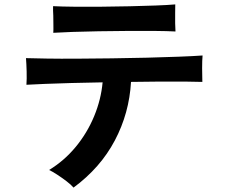

<svg xmlns="http://www.w3.org/2000/svg" viewBox="-20 -801 1040 872"><path d="M314 51Q303 38 282 22Q261 6 239.5 -8Q218 -22 203 -29Q272 -71 324 -134Q376 -197 407.5 -273Q439 -349 446 -427Q373 -426 305.5 -424Q238 -422 184.5 -420Q131 -418 100 -416Q102 -442 101 -477Q100 -512 98 -537Q132 -536 192.5 -535Q253 -534 329 -534.5Q405 -535 487 -536Q569 -537 647.5 -539Q726 -541 792 -543.5Q858 -546 900 -549Q898 -527 898 -491Q898 -455 899 -429Q869 -430 819 -430.5Q769 -431 706.5 -430.5Q644 -430 575 -429Q567 -287 501.5 -163Q436 -39 314 51ZM222 -652Q223 -666 222.5 -687.5Q222 -709 222 -730Q221 -742 221 -753Q221 -764 221 -773Q260 -771 317 -770.5Q374 -770 439 -770.5Q504 -771 568.5 -772.5Q633 -774 687.5 -776Q742 -778 776 -781Q776 -764 775.5 -741Q775 -718 775.5 -695.5Q776 -673 777 -658Q740 -660 683 -660.5Q626 -661 559.5 -660.5Q493 -660 428 -659Q363 -658 308.5 -656Q254 -654 222 -652Z"/></svg>

Font: Zen Kaku Gothic Antique
Style: Bold
Weight: 700
Designer: Yoshimichi Ohira
Foundry: Positype
Version: Version 1.001